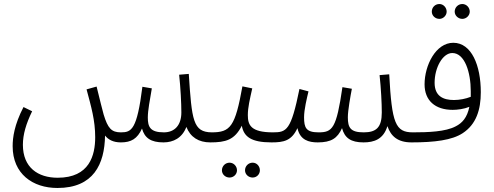

<svg xmlns="http://www.w3.org/2000/svg" viewBox="-20 -704 2458 956"><path d="M266 232C445 232 501 114 503 -29C519 -9 543 5 582 5C633 5 664 -13 687 -64C700 -17 731 5 794 5C843 5 887 -17 908 -72C928 -21 969 5 1027 5C1051 5 1061 -7 1061 -21C1061 -34 1054 -45 1034 -45C941 -46 935 -105 920 -336L872 -332C879 -268 883 -190 883 -144C883 -80 849 -45 796 -45C727 -45 716 -73 716 -119C716 -154 726 -205 736 -264L689 -272C662 -58 635 -45 582 -45C535 -45 517 -65 496 -134C487 -166 480 -197 461 -273L411 -259C434 -173 454 -105 454 -21C454 69 426 181 267 181C169 181 94 130 94 17C94 -35 110 -88 140 -150L97 -171C51 -82 43 -19 43 24C43 162 143 232 266 232Z M1027 5C1104 5 1148 -7 1184 -78C1194 -23 1231 5 1332 5C1357 5 1366 -7 1366 -21C1366 -34 1359 -45 1339 -45C1228 -45 1214 -82 1214 -131C1214 -169 1224 -210 1236 -264L1187 -274C1151 -73 1127 -45 1034 -45ZM1238 180C1258 180 1274 164 1274 144C1274 123 1258 106 1238 106C1217 106 1200 123 1200 144C1200 164 1217 180 1238 180ZM1123 180C1143 180 1160 164 1160 144C1160 123 1143 106 1123 106C1102 106 1085 123 1085 144C1085 164 1102 180 1123 180Z M1332 5C1393 5 1432 -3 1461 -66C1474 -6 1518 5 1562 5C1629 5 1660 -15 1683 -66C1696 -17 1727 5 1790 5C1842 5 1889 -10 1909 -76C1926 -26 1960 5 2029 5C2053 5 2063 -7 2063 -21C2063 -34 2056 -45 2036 -45C1949 -45 1931 -89 1918 -334L1870 -330C1877 -266 1881 -190 1881 -144C1881 -69 1853 -45 1791 -45C1725 -45 1712 -68 1712 -120C1712 -154 1725 -226 1732 -262L1685 -270C1655 -63 1635 -45 1566 -45C1504 -45 1494 -68 1494 -120C1494 -159 1508 -215 1516 -249L1471 -261C1429 -54 1407 -45 1339 -45Z M2282 -610C2302 -610 2319 -627 2319 -646C2319 -667 2302 -684 2282 -684C2261 -684 2244 -667 2244 -646C2244 -627 2261 -610 2282 -610ZM2168 -610C2187 -610 2204 -627 2204 -646C2204 -667 2187 -684 2168 -684C2146 -684 2130 -667 2130 -646C2130 -627 2146 -610 2168 -610ZM2029 5C2144 5 2231 -6 2284 -41C2351 -85 2374 -157 2374 -245C2374 -378 2328 -491 2237 -491C2150 -491 2094 -379 2094 -284C2094 -204 2146 -157 2234 -157C2257 -157 2290 -161 2317 -172C2306 -118 2281 -91 2249 -75C2199 -48 2111 -45 2036 -45ZM2144 -292C2144 -367 2184 -440 2232 -440C2294 -440 2324 -344 2324 -250C2324 -240 2324 -231 2324 -222C2299 -212 2268 -206 2240 -206C2187 -206 2144 -225 2144 -292Z"/></svg>

Font: Noto Sans Arabic UI Cn Lt
Style: Regular
Weight: 300
Width: 3
Designer: Monotype Design Team, Nadine Chahine and Nizar Qandah
Foundry: Monotype Imaging Inc.
Version: Version 2.010